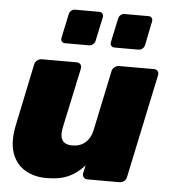

<svg xmlns="http://www.w3.org/2000/svg" viewBox="-54 -804 765 863"><g transform="rotate(5 328.5 -372.5)"><path d="M186 10Q131 10 89.5 -15Q48 -40 31 -90Q14 -140 30 -216L88 -494Q90 -505 99.5 -512.5Q109 -520 120 -520H278Q289 -520 295 -512.5Q301 -505 299 -494L241 -223Q236 -198 239 -181Q242 -164 255 -155Q268 -146 291 -146Q325 -146 348.5 -166Q372 -186 380 -223L437 -494Q439 -505 448.5 -512.5Q458 -520 469 -520H627Q638 -520 643.5 -512.5Q649 -505 647 -494L548 -26Q546 -15 537 -7.5Q528 0 517 0H371Q361 0 354.5 -7.5Q348 -15 350 -26L358 -62Q336 -38 312 -22Q288 -6 258 2Q228 10 186 10ZM441 -601Q431 -601 426 -607.5Q421 -614 423 -624L446 -732Q448 -742 455.5 -748.5Q463 -755 473 -755H581Q591 -755 596 -748.5Q601 -742 599 -732L577 -624Q575 -614 567 -607.5Q559 -601 549 -601ZM218 -601Q208 -601 203 -607.5Q198 -614 200 -624L223 -732Q225 -742 232.5 -748.5Q240 -755 250 -755H358Q368 -755 373.5 -748.5Q379 -742 377 -732L354 -624Q352 -614 344 -607.5Q336 -601 326 -601Z"/></g></svg>

Font: Rubik Light ExtraBold
Style: Italic
Weight: 800
Italic angle: -12°
Version: Version 2.104